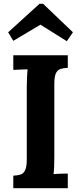

<svg xmlns="http://www.w3.org/2000/svg" viewBox="-20 -991 427 1011"><path d="M337 -634Q315 -633 299 -628Q283 -623 274.5 -605.5Q266 -588 266 -547V-164Q266 -137 265 -112Q264 -87 262 -74Q278 -76 302.5 -76.5Q327 -77 337 -77V0H50V-66Q73 -67 88.5 -72Q104 -77 112.5 -95Q121 -113 121 -153V-536Q121 -563 122.5 -588Q124 -613 125 -626Q109 -625 85 -624.5Q61 -624 50 -623V-700H337ZM332 -774 193 -861 50 -776 23 -821 188 -971H207L364 -821Z"/></svg>

Font: Lora
Style: Weight 700
Weight: 700
Designer: Olga Karpushina, Alexei Vanyashin (Cyrillic)
Foundry: Cyreal
Version: Version 3.001